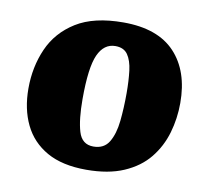

<svg xmlns="http://www.w3.org/2000/svg" viewBox="-66 -604 753 693"><g transform="rotate(10 310.5 -257.5)"><path d="M292 16Q204 16 147.5 -16Q91 -48 63.5 -105Q36 -162 36 -237Q36 -316 65.5 -383Q95 -450 160 -490.5Q225 -531 333 -531Q459 -531 522 -464Q585 -397 585 -280Q585 -223 569.5 -170Q554 -117 520 -75Q486 -33 429.5 -8.5Q373 16 292 16ZM303 -71Q342 -71 360 -101Q378 -131 383 -179Q388 -227 388 -281Q388 -327 383.5 -363.5Q379 -400 364.5 -421Q350 -442 319 -442Q277 -442 256 -395.5Q235 -349 235 -233Q235 -158 248 -114.5Q261 -71 303 -71Z"/></g></svg>

Font: Literata 12pt ExtraBold
Style: Italic
Weight: 800
Italic angle: -2°
Designer: Latin by Veronika Burian and Jose Scaglione. Greek by Irene Vlachou. Cyrillic by Vera Evstafieva
Foundry: TypeTogether
Version: Version 3.002